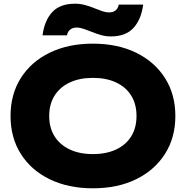

<svg xmlns="http://www.w3.org/2000/svg" viewBox="-20 -1002 1005 1038"><path d="M482 16Q349 16 248.5 -33Q148 -82 92.5 -170Q37 -258 37 -375Q37 -492 92.5 -580Q148 -668 248.5 -717Q349 -766 482 -766Q616 -766 716 -717Q816 -668 872 -580Q928 -492 928 -375Q928 -258 872 -170Q816 -82 716 -33Q616 16 482 16ZM482 -169Q555 -169 608 -194Q661 -219 689.5 -265Q718 -311 718 -375Q718 -439 689.5 -485Q661 -531 608 -556Q555 -581 482 -581Q410 -581 357 -556Q304 -531 275 -485Q246 -439 246 -375Q246 -311 275 -265Q304 -219 357 -194Q410 -169 482 -169ZM210 -811Q220 -890 262 -936Q304 -982 386 -982Q413 -982 439 -975Q465 -968 488 -958.5Q511 -949 531.5 -942Q552 -935 570 -935Q591 -935 604.5 -945.5Q618 -956 622 -977H754Q744 -898 702 -851.5Q660 -805 579 -805Q551 -805 525.5 -812.5Q500 -820 476.5 -829.5Q453 -839 432.5 -846Q412 -853 394 -853Q374 -853 360 -842.5Q346 -832 342 -811Z"/></svg>

Font: Unbounded
Style: Bold
Weight: 700
Designer: Luke Prowse, Jean-Baptiste Morizot, Fátima Lázaro, Florian Runge
Foundry: NaN
Version: Version 1.700